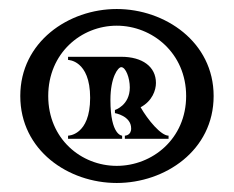

<svg xmlns="http://www.w3.org/2000/svg" viewBox="-20 -757 519 426"><path d="M239 -737C132 -737 25 -664 25 -544C25 -423 132 -351 239 -351C346 -351 454 -423 454 -544C454 -664 346 -737 239 -737ZM239 -389C160 -389 87 -449 87 -544C87 -639 160 -700 239 -700C318 -700 393 -639 393 -544C393 -449 318 -389 239 -389ZM292 -519C318 -533 326 -557 326 -573C326 -609 296 -631 249 -631H131V-624C131 -624 180 -624 180 -540C180 -456 131 -456 131 -456V-449H251V-456C251 -456 225 -456 225 -535C225 -586 242 -608 249 -608C259 -608 268 -584 268 -563C268 -523 235 -513 235 -513V-506C235 -506 271 -500 271 -472C271 -456 257 -456 257 -456V-449H354V-456C337 -456 308 -491 292 -519Z"/></svg>

Font: Ouroboros
Style: Regular
Weight: 400
Designer: Ariel Martín Pérez
Foundry: Velvetyne Type Foundry
Version: Version 2.001;hotconv 1.0.109;makeotfexe 2.5.65596